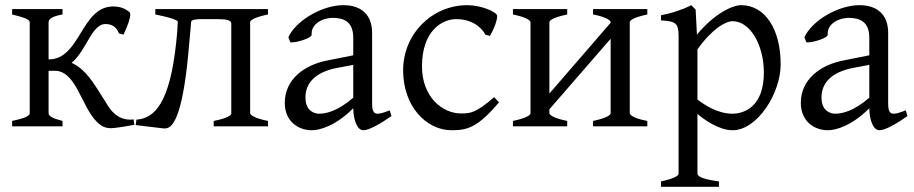

<svg xmlns="http://www.w3.org/2000/svg" viewBox="-20 -489 3538 743"><path d="M95 -403V-51C95 -39 70 -30 27 -21V0H222V-21C184 -31 168 -39 168 -51V-215H193C211 -215 245 -210 282 -138L305 -94C353 5 389 7 410 7C428 7 491 -4 500 -6L497 -27C493 -27 489 -26 485 -26C435 -26 408 -60 389 -94L354 -149C311 -217 280 -235 257 -246C277 -262 293 -286 306 -308L325 -340C355 -393 376 -396 389 -396C420 -396 434 -377 440 -360L458 -355C477 -395 484 -420 484 -433C484 -438 483 -441 481 -442C465 -456 445 -464 418 -464C293 -464 292 -259 168 -259V-403C168 -418 188 -427 222 -433V-454H27V-433C67 -423 95 -415 95 -403Z M948 -51V-403C948 -409 959 -421 1017 -433V-454H581V-433C585 -432 660 -418 668 -406C667 -378 665 -351 662 -326C637 -89 578 -31 508 -26L505 -5L613 8H619C656 8 691 -65 712 -318L720 -407C725 -412 736 -415 760 -415H817C854 -415 875 -412 875 -398V-50C875 -44 864 -32 807 -21V0H1017V-21C962 -32 948 -45 948 -51Z M1162 -112C1162 -181 1220 -215 1289 -227L1347 -238V-111C1286 -58 1241 -49 1215 -49C1202 -49 1162 -55 1162 -112ZM1495 -40 1488 -62C1460 -51 1450 -49 1440 -49C1424 -49 1420 -66 1420 -87V-362C1420 -430 1380 -469 1309 -469C1226 -469 1125 -409 1096 -345L1103 -326C1105 -325 1107 -325 1110 -325C1131 -325 1186 -342 1186 -354V-360C1186 -390 1216 -417 1265 -420C1311 -420 1347 -405 1347 -343V-275L1247 -255C1158 -238 1082 -182 1082 -91C1082 -18 1136 15 1186 15C1218 15 1279 -2 1347 -70C1348 -22 1363 15 1386 15C1408 15 1451 -9 1495 -40Z M1789 -469C1651 -469 1540 -357 1540 -217C1540 -78 1629 15 1728 15C1789 15 1829 4 1911 -93L1892 -113C1823 -52 1798 -50 1768 -50H1763C1694 -50 1613 -112 1613 -232C1613 -371 1692 -415 1745 -415C1819 -415 1851 -370 1858 -355L1876 -350C1892 -377 1904 -410 1904 -427C1904 -443 1841 -469 1789 -469Z M2417 -51V-403C2417 -409 2428 -421 2485 -433V-454H2275V-433C2329 -423 2343 -409 2343 -403V-401L2106 -127V-403C2106 -409 2117 -421 2175 -433V-454H1965V-433C2019 -422 2033 -409 2033 -403V-51C2033 -45 2022 -33 1965 -21V0H2175V-21C2120 -32 2106 -45 2106 -51V-66L2343 -339V-51C2343 -45 2332 -33 2275 -21V0H2485V-21C2431 -31 2417 -45 2417 -51Z M2814 -49C2754 -49 2701 -87 2679 -104V-298C2736 -378 2788 -407 2815 -407C2883 -407 2936 -315 2936 -208C2936 -79 2863 -49 2814 -49ZM2848 -469C2814 -469 2744 -436 2677 -355L2672 -452L2655 -469C2646 -464 2636 -460 2627 -456L2599 -446C2580 -439 2559 -434 2538 -430V-410C2597 -407 2606 -398 2606 -347V183C2606 189 2598 200 2538 213V234H2762V213C2709 206 2679 196 2679 183V-48C2705 -26 2762 15 2815 15C2910 15 3001 -127 3001 -240C3001 -377 2940 -469 2848 -469Z M3159 -112C3159 -181 3217 -215 3286 -227L3344 -238V-111C3283 -58 3238 -49 3212 -49C3199 -49 3159 -55 3159 -112ZM3492 -40 3485 -62C3457 -51 3447 -49 3437 -49C3421 -49 3417 -66 3417 -87V-362C3417 -430 3377 -469 3306 -469C3223 -469 3122 -409 3093 -345L3100 -326C3102 -325 3104 -325 3107 -325C3128 -325 3183 -342 3183 -354V-360C3183 -390 3213 -417 3262 -420C3308 -420 3344 -405 3344 -343V-275L3244 -255C3155 -238 3079 -182 3079 -91C3079 -18 3133 15 3183 15C3215 15 3276 -2 3344 -70C3345 -22 3360 15 3383 15C3405 15 3448 -9 3492 -40Z"/></svg>

Font: Temporarium
Style: Regular
Weight: 400
Version: Version 1.1